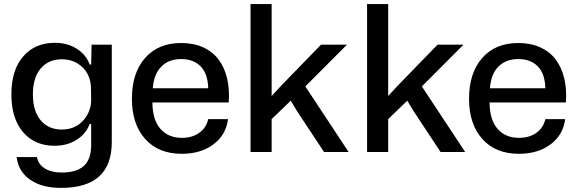

<svg xmlns="http://www.w3.org/2000/svg" viewBox="-20 -749 2844 946"><path d="M280.8 176.8Q186 176.8 128.2 136.2Q70.3 95.7 62 24.9H162.1Q168 60.1 200.4 80.6Q232.9 101.1 283.2 101.1Q356.4 101.1 392.8 68.8Q429.2 36.6 429.2 -35.2V-138.2H421.9Q403.8 -89.4 357.4 -60.1Q311 -30.8 249 -30.8Q151.4 -30.8 93.8 -97.7Q36.1 -164.6 36.1 -284.2Q36.1 -403.8 94.2 -470.9Q152.3 -538.1 250 -538.1Q312 -538.1 357.9 -509Q403.8 -480 421.9 -431.2H429.2L431.2 -528.8H530.8V-48.8Q530.8 176.8 280.8 176.8ZM142.1 -284.2Q142.1 -201.7 180.4 -156.2Q218.8 -110.8 284.2 -110.8Q349.1 -110.8 388.4 -153.6Q427.7 -196.3 429.2 -252.9L428.2 -316.9Q427.7 -352.5 411.9 -383.8Q396 -415 362.8 -436Q329.6 -457 285.2 -457Q218.8 -457 180.4 -411.4Q142.1 -365.7 142.1 -284.2Z M876 8.8Q760.3 8.8 695.1 -64.5Q629.9 -137.7 629.9 -262.2Q629.9 -389.2 694.6 -463.1Q759.3 -537.1 872.6 -537.1Q934.1 -537.1 981.2 -515.6Q1028.3 -494.1 1057.4 -455.1Q1086.4 -416 1099.1 -362.3Q1111.8 -308.6 1106.9 -244.1H731Q731.4 -158.7 770.3 -114.3Q809.1 -69.8 876 -69.8Q927.7 -69.8 962.2 -95Q996.6 -120.1 1005.9 -162.1H1103.5Q1093.3 -83 1030.8 -37.1Q968.3 8.8 876 8.8ZM732.9 -314H1005.9Q1003.9 -386.7 968.3 -422.4Q932.6 -458 872.6 -458Q811.5 -458 774.7 -420.9Q737.8 -383.8 732.9 -314Z M1214.4 0V-729H1318.4V-275.9L1364.7 -326.2L1561.5 -528.8H1689.5L1484.4 -323.2L1697.8 0H1576.7L1444.3 -200.2L1412.6 -252.9L1318.4 -162.1V0Z M1788.6 0V-729H1892.6V-275.9L1939 -326.2L2135.7 -528.8H2263.7L2058.6 -323.2L2272 0H2150.9L2018.6 -200.2L1986.8 -252.9L1892.6 -162.1V0Z M2537.1 8.8Q2421.4 8.8 2356.2 -64.5Q2291 -137.7 2291 -262.2Q2291 -389.2 2355.7 -463.1Q2420.4 -537.1 2533.7 -537.1Q2595.2 -537.1 2642.3 -515.6Q2689.5 -494.1 2718.5 -455.1Q2747.6 -416 2760.3 -362.3Q2772.9 -308.6 2768.1 -244.1H2392.1Q2392.6 -158.7 2431.4 -114.3Q2470.2 -69.8 2537.1 -69.8Q2588.9 -69.8 2623.3 -95Q2657.7 -120.1 2667 -162.1H2764.6Q2754.4 -83 2691.9 -37.1Q2629.4 8.8 2537.1 8.8ZM2394 -314H2667Q2665 -386.7 2629.4 -422.4Q2593.8 -458 2533.7 -458Q2472.7 -458 2435.8 -420.9Q2398.9 -383.8 2394 -314Z"/></svg>

Font: Lumene Sans Medium
Style: Regular
Weight: 500
Designer: Deni Anggara
Version: Version 1.003;Glyphs 3.1.2 (3151)